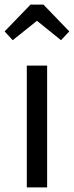

<svg xmlns="http://www.w3.org/2000/svg" viewBox="-43 -811 320 831"><path d="M161 0H73V-527H161ZM-23 -675 89 -791H145L257 -675L221 -637L117 -721L12 -637Z"/></svg>

Font: Fira Sans Compressed
Style: Regular
Weight: 400
Width: 1
Designer: bBox Type GmbH & Carrois Corporate GbR & Edenspiekermann AG
Foundry: bBox Type GmbH & Carrois Corporate GbR & Edenspiekermann AG
Version: Version 4.301